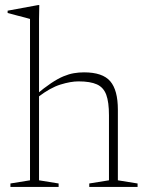

<svg xmlns="http://www.w3.org/2000/svg" viewBox="-20 -735 576 755"><path d="M331 -13.5 408.5 -26V-281.5Q408.5 -333.5 397.8 -362.5Q387 -391.5 361 -403.2Q335 -415 289 -415Q258 -415 217.8 -402.5Q177.5 -390 130.5 -354L119 -360.5Q154 -390 181 -408Q208 -426 229.8 -435Q251.5 -444 270.8 -447.2Q290 -450.5 310.5 -450.5Q383.5 -450.5 413.5 -415.5Q443.5 -380.5 443.5 -303.5V-26L521 -13.5V0H331ZM210.5 0H21V-13.5L98 -26V-660.5Q91.5 -662.5 78.2 -666Q65 -669.5 47.2 -674Q29.5 -678.5 10 -684V-693L129.5 -715H134.5L133.5 -660.5V-26L210.5 -13.5Z"/></svg>

Font: Newsreader 16pt 16pt ExtraLight
Style: Regular
Weight: 250
Version: Version 1.003